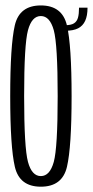

<svg xmlns="http://www.w3.org/2000/svg" viewBox="-20 -700 350 724"><path d="M134 4Q215 4 232.5 -71Q250 -146 250 -337.5Q250 -528 232.5 -603.8Q215 -679.5 134 -679.5Q53 -679.5 35.8 -604.2Q18.5 -529 18.5 -337.5Q18.5 -146 36 -71Q53.5 4 134 4ZM134 -36Q100 -36 85.5 -89.5Q71 -143 71 -337.5Q71 -532.5 85.5 -586Q100 -639.5 134 -639.5Q168 -639.5 182.8 -586Q197.5 -532.5 197.5 -337.5Q197.5 -143 182.8 -89.5Q168 -36 134 -36ZM225.5 -605V-584Q256.5 -584 274.5 -593.2Q292.5 -602.5 301.2 -621.5Q310 -640.5 310 -671H278Q278 -647.5 274 -633.2Q270 -619 259 -612Q248 -605 225.5 -605Z"/></svg>

Font: Anybody ExtraCondensed Light
Style: Regular
Weight: 300
Width: 2
Version: Version 1.113;gftools[0.9.25]